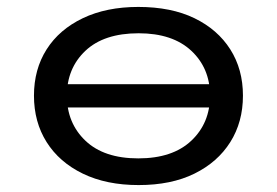

<svg xmlns="http://www.w3.org/2000/svg" viewBox="-20 -525 799 554"><path d="M380 9Q287 9 219 -24Q151 -57 114.5 -115Q78 -173 78 -249Q78 -325 114.5 -382.5Q151 -440 219 -472.5Q287 -505 379 -505Q474 -505 541 -472.5Q608 -440 644.5 -382.5Q681 -325 681 -249Q681 -173 644.5 -115Q608 -57 541 -24Q474 9 380 9ZM379 -68Q478 -68 532 -119Q586 -170 586 -249Q586 -328 532 -378.5Q478 -429 380 -429Q280 -429 226.5 -378.5Q173 -328 173 -249Q173 -170 226.5 -119Q280 -68 379 -68ZM142 -215V-282H616V-215Z"/></svg>

Font: Nunito Sans 7pt Expanded
Style: Regular
Weight: 400
Width: 7
Designer: Vernon Adams
Foundry: Vernon Adams
Version: Version 3.101;gftools[0.9.27]